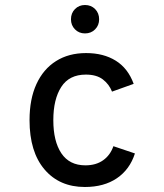

<svg xmlns="http://www.w3.org/2000/svg" viewBox="-20 -735 656 767"><path d="M319 12Q217.5 12 157.8 -58.2Q98 -128.5 98 -255Q98 -339 125.5 -399Q153 -459 203.8 -491Q254.5 -523 324 -523Q393.5 -523 442.5 -492.5Q491.5 -462 514 -400L427.5 -369Q416 -398.5 390.8 -417.8Q365.5 -437 323 -437Q256.5 -437 224.8 -387.8Q193 -338.5 193 -255Q193 -170.5 225.2 -122.5Q257.5 -74.5 321 -74.5Q363.5 -74.5 392 -94.8Q420.5 -115 433 -151L519 -122Q498.5 -58 447 -23Q395.5 12 319 12ZM319.5 -601.5Q295.5 -601.5 279.5 -617.8Q263.5 -634 263.5 -658Q263.5 -682.5 279.5 -698.8Q295.5 -715 319.5 -715Q344 -715 360 -698.8Q376 -682.5 376 -658Q376 -634 360 -617.8Q344 -601.5 319.5 -601.5Z"/></svg>

Font: Overpass Mono Medium
Style: Regular
Weight: 500
Monospace: yes
Designer: Delve Withrington, Dave Bailey
Foundry: Delve Fonts LLC
Version: Version 4.000